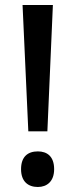

<svg xmlns="http://www.w3.org/2000/svg" viewBox="-20 -734 301 766"><path d="M169 -210 191 -714H70L93 -210ZM64 -59C64 -10 92 12 131 12C167 12 196 -10 196 -59C196 -110 168 -130 131 -130C91 -130 64 -109 64 -59Z"/></svg>

Font: Noto Sans Myanmar UI SemiCondensed Medium
Style: Regular
Weight: 500
Width: 4
Designer: Monotype Design Team
Foundry: Monotype Imaging Inc.
Version: Version 2.103